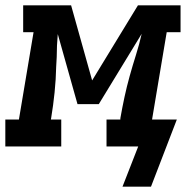

<svg xmlns="http://www.w3.org/2000/svg" viewBox="-61 -550 698 721"><path d="M399 151 458 0H339V-101H391V-106Q398 -146 406.5 -185.5Q415 -225 426 -264.5Q437 -304 449.5 -343.5Q462 -383 471 -423L310 -159H230L156 -422Q154 -401 153 -379Q152 -357 152 -336L150 -300Q149 -252 144 -203Q139 -154 131 -106L130 -101H169V0H-41V-101H10L65 -429H26V-530H206L285 -248L457 -530H617V-429H565L510 -101H603L506 151Z"/></svg>

Font: Iosevka Slab Extended Oblique
Style: Bold
Weight: 700
Width: 7
Italic angle: -9°
Monospace: yes
Designer: Belleve Invis
Foundry: Belleve Invis
Version: Version 11.1.1; ttfautohint (v1.8.3)